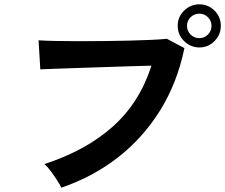

<svg xmlns="http://www.w3.org/2000/svg" viewBox="-20 -865 1040 886"><path d="M263 1Q257 -12 243.5 -33Q230 -54 214.5 -75Q199 -96 185 -108Q376 -170 500 -280.5Q624 -391 679 -562Q632 -561 572.5 -559Q513 -557 450 -555Q387 -553 329.5 -551Q272 -549 229 -547.5Q186 -546 166 -545L158 -679Q187 -677 234.5 -676Q282 -675 339 -675Q396 -675 457 -675.5Q518 -676 574.5 -677.5Q631 -679 677 -681Q723 -683 750 -686L831 -643Q798 -483 719.5 -356.5Q641 -230 525.5 -139.5Q410 -49 263 1ZM900 -646Q859 -646 829.5 -675.5Q800 -705 800 -746Q800 -787 829.5 -816Q859 -845 900 -845Q941 -845 970 -816Q999 -787 999 -746Q999 -705 970 -675.5Q941 -646 900 -646ZM900 -689Q923 -689 939.5 -705.5Q956 -722 956 -746Q956 -769 939.5 -785.5Q923 -802 900 -802Q876 -802 859.5 -785.5Q843 -769 843 -746Q843 -722 859.5 -705.5Q876 -689 900 -689Z"/></svg>

Font: Zen Kaku Gothic New
Style: Bold
Weight: 700
Designer: Yoshimichi Ohira
Foundry: Positype
Version: Version 1.002